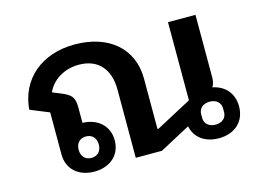

<svg xmlns="http://www.w3.org/2000/svg" viewBox="-82 -708 1165 864"><g transform="rotate(-15 500.5 -276.0)"><path d="M841 12C915 12 965 -33 965 -104C965 -164 928 -206 871 -217C881 -233 882 -249 882 -263V-552H754V-188L589 -100H584V-335C584 -474 482 -564 321 -564C167 -564 60 -472 49 -333L137 -297V-101C137 -31 189 12 261 12C333 12 385 -31 385 -101C385 -169 335 -212 265 -214V-288C265 -331 252 -347 212 -364L168 -382C189 -432 245 -471 316 -471C407 -471 456 -412 456 -318V0H578L720 -76C731 -21 777 12 841 12ZM842 -51C810 -51 791 -70 791 -96V-113C791 -139 810 -158 842 -158C874 -158 893 -139 893 -113V-96C893 -70 874 -51 842 -51ZM264 -151C292 -151 311 -132 311 -101C311 -70 292 -51 264 -51C236 -51 217 -70 217 -101C217 -132 236 -151 264 -151Z"/></g></svg>

Font: IBM Plex Thai Looped SemiBold
Style: Regular
Weight: 600
Designer: Mike Abbink, Paul van der Laan, Pieter van Rosmalen, Ben Mitchell, Mark Frömberg
Foundry: Bold Monday
Version: Version 1.0